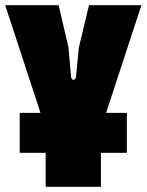

<svg xmlns="http://www.w3.org/2000/svg" viewBox="-20 -720 565 740"><path d="M56 -131H156V0H369V-131H469V-285H389L525 -700H323L284 -537L273 -424C271 -408 255 -409 254 -424L244 -537L206 -700H0L136 -285H56Z"/></svg>

Font: Finlandica Black
Style: Regular
Weight: 900
Designer: Niklas Ekholm, Juho Hiilivirta, Jaakko Suomalainen
Foundry: Helsinki Type Studio
Version: Version 2.000;Glyphs 3.2 (3202)